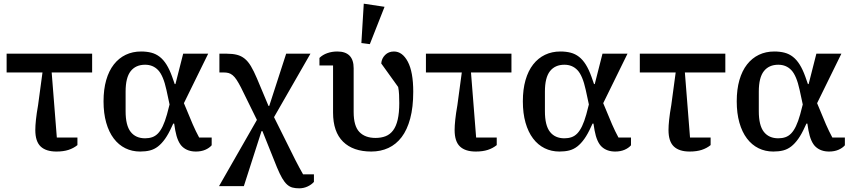

<svg xmlns="http://www.w3.org/2000/svg" viewBox="-20 -812 4638 1044"><path d="M401 -23Q380 -6 352.5 3Q325 12 287 12Q230 12 201 -15.5Q172 -43 172 -105Q172 -128 175.5 -161.5Q179 -195 187 -240L211 -418H16V-520H481V-418H261L289 -64H401Z M1131 -22Q1118 -7 1096 2.5Q1074 12 1045 12Q1001 12 973 -13Q945 -38 933 -103L927 -140H922L914 -123Q896 -83 877.5 -57Q859 -31 839 -15.5Q819 0 795.5 6Q772 12 742 12Q698 12 661.5 -6Q625 -24 598.5 -59Q572 -94 557.5 -145Q543 -196 543 -261Q543 -326 557.5 -376.5Q572 -427 599 -461.5Q626 -496 663.5 -514Q701 -532 747 -532Q778 -532 803 -525.5Q828 -519 848.5 -503Q869 -487 885.5 -460.5Q902 -434 916 -395L930 -355H934L976 -520H1112L980 -251L1028 -136Q1036 -118 1045 -99Q1054 -80 1063 -64H1131ZM885 -323Q868 -401 840 -430.5Q812 -460 769 -460Q718 -460 690.5 -425Q663 -390 663 -314V-207Q663 -130 690.5 -95Q718 -60 769 -60Q790 -60 807.5 -66Q825 -72 839 -86.5Q853 -101 865 -126Q877 -151 888 -190L902 -244Z M1377 -160 1290 -337Q1277 -362 1266.5 -378Q1256 -394 1245 -403Q1234 -412 1222.5 -415Q1211 -418 1196 -418H1173V-520H1214Q1245 -520 1268.5 -514Q1292 -508 1310.5 -493Q1329 -478 1344.5 -452Q1360 -426 1377 -386L1440 -236H1444L1536 -520H1668L1470 -175L1586 58Q1597 79 1607.5 99Q1618 119 1628 136H1687V177Q1674 192 1652.5 202Q1631 212 1607 212Q1587 212 1571 208Q1555 204 1541 191.5Q1527 179 1514 156.5Q1501 134 1486 98L1407 -99H1402L1306 200H1171Z M1717 -497Q1734 -514 1759.5 -523Q1785 -532 1814 -532Q1903 -532 1903 -441V-203Q1903 -127 1934 -94.5Q1965 -62 2022 -62Q2053 -62 2077 -71.5Q2101 -81 2117.5 -103Q2134 -125 2142.5 -161.5Q2151 -198 2151 -251Q2151 -274 2150 -296.5Q2149 -319 2145 -339L2053 -467Q2055 -494 2074 -513Q2093 -532 2122 -532Q2168 -532 2197.5 -476.5Q2227 -421 2227 -313Q2227 -229 2210.5 -167.5Q2194 -106 2164 -66.5Q2134 -27 2092 -7.5Q2050 12 1999 12Q1900 12 1845.5 -41.5Q1791 -95 1791 -200V-456H1717ZM1945 -578 1958 -792 2071 -775 1991 -572Z M2681 -23Q2660 -6 2632.5 3Q2605 12 2567 12Q2510 12 2481 -15.5Q2452 -43 2452 -105Q2452 -128 2455.5 -161.5Q2459 -195 2467 -240L2491 -418H2296V-520H2761V-418H2541L2569 -64H2681Z M3411 -22Q3398 -7 3376 2.5Q3354 12 3325 12Q3281 12 3253 -13Q3225 -38 3213 -103L3207 -140H3202L3194 -123Q3176 -83 3157.5 -57Q3139 -31 3119 -15.5Q3099 0 3075.5 6Q3052 12 3022 12Q2978 12 2941.5 -6Q2905 -24 2878.5 -59Q2852 -94 2837.5 -145Q2823 -196 2823 -261Q2823 -326 2837.5 -376.5Q2852 -427 2879 -461.5Q2906 -496 2943.5 -514Q2981 -532 3027 -532Q3058 -532 3083 -525.5Q3108 -519 3128.5 -503Q3149 -487 3165.5 -460.5Q3182 -434 3196 -395L3210 -355H3214L3256 -520H3392L3260 -251L3308 -136Q3316 -118 3325 -99Q3334 -80 3343 -64H3411ZM3165 -323Q3148 -401 3120 -430.5Q3092 -460 3049 -460Q2998 -460 2970.5 -425Q2943 -390 2943 -314V-207Q2943 -130 2970.5 -95Q2998 -60 3049 -60Q3070 -60 3087.5 -66Q3105 -72 3119 -86.5Q3133 -101 3145 -126Q3157 -151 3168 -190L3182 -244Z M3844 -23Q3823 -6 3795.5 3Q3768 12 3730 12Q3673 12 3644 -15.5Q3615 -43 3615 -105Q3615 -128 3618.5 -161.5Q3622 -195 3630 -240L3654 -418H3459V-520H3924V-418H3704L3732 -64H3844Z M4574 -22Q4561 -7 4539 2.5Q4517 12 4488 12Q4444 12 4416 -13Q4388 -38 4376 -103L4370 -140H4365L4357 -123Q4339 -83 4320.5 -57Q4302 -31 4282 -15.5Q4262 0 4238.5 6Q4215 12 4185 12Q4141 12 4104.5 -6Q4068 -24 4041.5 -59Q4015 -94 4000.5 -145Q3986 -196 3986 -261Q3986 -326 4000.5 -376.5Q4015 -427 4042 -461.5Q4069 -496 4106.5 -514Q4144 -532 4190 -532Q4221 -532 4246 -525.5Q4271 -519 4291.5 -503Q4312 -487 4328.5 -460.5Q4345 -434 4359 -395L4373 -355H4377L4419 -520H4555L4423 -251L4471 -136Q4479 -118 4488 -99Q4497 -80 4506 -64H4574ZM4328 -323Q4311 -401 4283 -430.5Q4255 -460 4212 -460Q4161 -460 4133.5 -425Q4106 -390 4106 -314V-207Q4106 -130 4133.5 -95Q4161 -60 4212 -60Q4233 -60 4250.5 -66Q4268 -72 4282 -86.5Q4296 -101 4308 -126Q4320 -151 4331 -190L4345 -244Z"/></svg>

Font: IBM Plex Serif Medm
Style: Regular
Weight: 500
Designer: Mike Abbink, Paul van der Laan, Pieter van Rosmalen
Foundry: Bold Monday
Version: Version 3.001